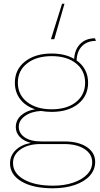

<svg xmlns="http://www.w3.org/2000/svg" viewBox="-20 -798 536 1033"><path d="M272 -587H254L314 -778H327ZM492 73Q492 115 463.5 147Q435 179 383 197Q331 215 264 215Q158 215 96 178.5Q34 142 34 81Q34 39 64.5 9.5Q95 -20 146 -29Q108 -39 86.5 -61.5Q65 -84 65 -114Q65 -152 94 -177.5Q123 -203 169 -210Q117 -227 88.5 -264.5Q60 -302 60 -353Q60 -424 114.5 -467Q169 -510 258 -510Q330 -510 379 -481Q382 -532 412 -562Q442 -592 491 -592L496 -578Q449 -578 421.5 -550Q394 -522 392 -473Q422 -452 438 -421.5Q454 -391 454 -353Q454 -282 400.5 -239Q347 -196 258 -196Q230 -196 200 -201Q148 -198 114.5 -174Q81 -150 81 -116Q81 -81 113 -59Q145 -37 203 -37H326Q402 -37 447 -7Q492 23 492 73ZM258 -210Q340 -210 389 -249Q438 -288 438 -353Q438 -418 389 -457Q340 -496 258 -496Q176 -496 126 -457Q76 -418 76 -353Q76 -288 126 -249Q176 -210 258 -210ZM476 75Q476 31 435 4Q394 -23 325 -23H197Q132 -23 91 5.5Q50 34 50 79Q50 134 108.5 167.5Q167 201 266 201Q325 201 373 185Q421 169 448.5 140.5Q476 112 476 75Z"/></svg>

Font: Work Sans Hairline
Style: Regular
Weight: 400
Designer: Wei Huang
Foundry: Wei Huang
Version: Version 1.032